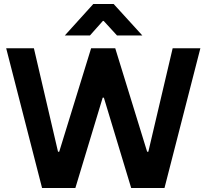

<svg xmlns="http://www.w3.org/2000/svg" viewBox="-20 -942 1036 963"><path d="M305 -764H431L496 -837H500L567 -764H694L550 -922H448ZM191 1H358L495 -452H501L638 1H805L985 -700H846L724 -181H718L558 -700H437L277 -181H271L150 -700H11Z"/></svg>

Font: Be Vietnam
Style: Bold
Weight: 700
Designer: Gabriel Lam
Foundry: TypeRant
Version: Version 4.000